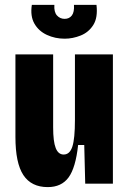

<svg xmlns="http://www.w3.org/2000/svg" viewBox="-20 -750 529 784"><path d="M175 14Q108 14 75.5 -35Q43 -84 43 -191V-528H197V-230Q197 -172 207.5 -145.5Q218 -119 240 -119Q265 -119 275.5 -151.5Q286 -184 286 -260V-528H441V0H328L324 -158H299Q289 -65 260 -25.5Q231 14 175 14ZM110 -730H202Q200 -701 212.5 -687Q225 -673 244 -673Q263 -673 273.5 -687Q284 -701 282 -730H374Q380 -678 361 -648Q342 -618 309.5 -605Q277 -592 244 -592Q205 -592 171.5 -607.5Q138 -623 120.5 -653.5Q103 -684 110 -730Z"/></svg>

Font: Bricolage Grotesque 12pt Condensed ExtraBold
Style: Regular
Weight: 800
Width: 3
Designer: Mathieu Triay
Foundry: Atelier Triay
Version: Version 1.001; ttfautohint (v1.8.4.7-5d5b);gftools[0.9.33.de